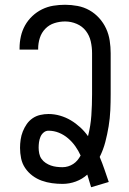

<svg xmlns="http://www.w3.org/2000/svg" viewBox="-20 -763 540 805"><path d="M362 22Q358 9 354 -4.5Q350 -18 346 -31Q325 -12 298 -2Q271 8 242 8Q220 8 198 5Q176 2 155 -5.5Q134 -13 116 -26.5Q98 -40 85.5 -58.5Q73 -77 68.5 -99Q64 -121 64 -143Q64 -160 66.5 -177.5Q69 -195 75.5 -211.5Q82 -228 92 -242.5Q102 -257 116.5 -267Q131 -277 148.5 -281Q166 -285 183 -285Q208 -285 232 -278Q256 -271 277 -258.5Q298 -246 316.5 -229Q335 -212 349 -192Q360 -235 363 -279Q366 -323 366 -368V-540Q366 -565 360.5 -589.5Q355 -614 340 -633.5Q325 -653 301.5 -663Q278 -673 253 -673Q230 -673 208 -666Q186 -659 170 -642.5Q154 -626 147 -604Q140 -582 140 -559V-555H62V-561Q62 -586 67.5 -610.5Q73 -635 85 -656.5Q97 -678 115.5 -695.5Q134 -713 156.5 -724Q179 -735 203.5 -739Q228 -743 253 -743Q279 -743 305.5 -738Q332 -733 355 -720Q378 -707 396 -687Q414 -667 425 -643Q436 -619 440 -592.5Q444 -566 444 -540V-368Q444 -334 442.5 -300.5Q441 -267 435.5 -233.5Q430 -200 421.5 -167.5Q413 -135 398 -105Q409 -79 418 -52.5Q427 -26 436 0ZM242 -62Q254 -62 265.5 -65.5Q277 -69 287 -75.5Q297 -82 304.5 -91Q312 -100 318 -111Q309 -131 296 -149.5Q283 -168 265.5 -183Q248 -198 227 -206.5Q206 -215 183 -215Q172 -215 163 -207.5Q154 -200 149.5 -189Q145 -178 143.5 -166.5Q142 -155 142 -144Q142 -132 144.5 -119.5Q147 -107 154 -97Q161 -87 171.5 -80Q182 -73 193.5 -69Q205 -65 217.5 -63.5Q230 -62 242 -62Z"/></svg>

Font: Iosevka Term Curly
Style: Regular
Weight: 400
Designer: Belleve Invis
Foundry: Belleve Invis
Version: Version 32.3.0